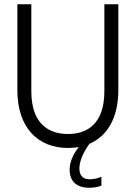

<svg xmlns="http://www.w3.org/2000/svg" viewBox="-20 -690 640 907"><path d="M62 -670V-264C62 -86 160 9 301 9C319 9 336 7 352 5C324 40 309 78 309 111C309 167 342 197 402 197C420 197 441 194 459 187V145C441 153 421 157 403 157C372 157 355 139 355 106C355 73 372 32 402 -10H401C486 -46 539 -132 539 -264V-670H473V-259C473 -107 394 -57 301 -57C208 -57 128 -107 128 -259V-670Z"/></svg>

Font: LT Wave Mono Light
Style: Regular
Weight: 300
Designer: Daniel Lyons
Version: Version 2.5 (Glyphs App)